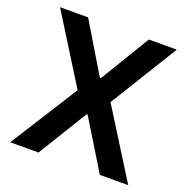

<svg xmlns="http://www.w3.org/2000/svg" viewBox="-129 -849 948 970"><g transform="rotate(20 345.0 -363.5)"><path d="M181.8 -727.3 342 -460.9H347.7L508.5 -727.3H658.7L434.7 -363.6L662.3 0H509.6L347.7 -264.6H342L180 0H28.1L257.8 -363.6L30.9 -727.3Z"/></g></svg>

Font: Inter Zeller Semi Bold
Style: Regular
Weight: 600
Designer: Rasmus Andersson; Joe Bland
Foundry: zeller
Version: Version 3.015;git-dec3a8cb1